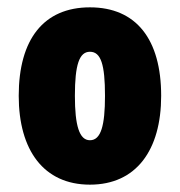

<svg xmlns="http://www.w3.org/2000/svg" viewBox="-20 -489 490 523"><path d="M225 14C351 14 419 -80 419 -228C419 -382 351 -469 225 -469C99 -469 31 -382 31 -228C31 -80 99 14 225 14ZM225 -107C196 -107 184 -147 184 -228C184 -313 196 -348 225 -348C255 -348 266 -313 266 -228C266 -147 255 -107 225 -107Z"/></svg>

Font: Noto Sans Thai UI ExtCond Blk
Style: Regular
Weight: 900
Width: 2
Designer: Monotype Design Team
Foundry: Monotype Imaging Inc.
Version: Version 2.000